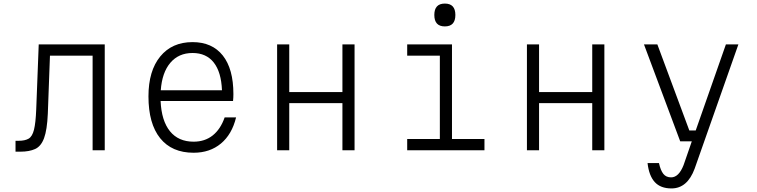

<svg xmlns="http://www.w3.org/2000/svg" viewBox="-20 -842 4240 1076"><path d="M67 8V-53H84Q120 -53 140.5 -65Q161 -77 170.5 -115Q180 -153 183 -229L197 -593H567V0H499V-530H260L248 -205Q244 -114 227 -68Q210 -22 177 -7Q144 8 95 8Z M1303 -184Q1280 -89 1218 -37.5Q1156 14 1065 14Q943 14 877.5 -67.5Q812 -149 812 -302Q812 -445 878 -525.5Q944 -606 1059 -606Q1169 -606 1228.5 -531Q1288 -456 1288 -315Q1288 -305 1287.5 -295Q1287 -285 1286 -276H880Q885 -165 932.5 -106.5Q980 -48 1065 -48Q1128 -48 1172 -83Q1216 -118 1239 -184ZM1059 -545Q981 -545 934.5 -490Q888 -435 881 -336H1224Q1220 -438 1178 -491.5Q1136 -545 1059 -545Z M1533 0V-593H1601V-326H1899V-593H1967V0H1899V-264H1601V0Z M2262 -593H2513V-63H2695V0H2262V-63H2445V-530H2262ZM2473 -694Q2414 -694 2414 -758Q2414 -822 2473 -822Q2532 -822 2532 -758Q2532 -694 2473 -694Z M2933 0V-593H3001V-326H3299V-593H3367V0H3299V-264H3001V0Z M3589 -593H3664L3843 -111H3879L4048 -593H4118L3873 103Q3832 214 3743 214Q3682 214 3649.5 178.5Q3617 143 3609 72H3673Q3682 113 3697.5 132.5Q3713 152 3741 152Q3784 152 3811 83L3857 -50H3792Z"/></svg>

Font: Martian Mono ExtraLight
Style: Regular
Weight: 200
Monospace: yes
Designer: Roman Shamin
Foundry: Evil Martians
Version: Version 1.000; ttfautohint (v1.8.4.7-5d5b)